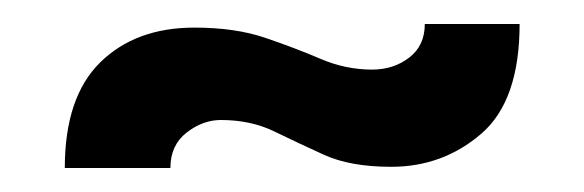

<svg xmlns="http://www.w3.org/2000/svg" viewBox="-20 -740 487 160"><path d="M34 -600Q34 -659 63.5 -688Q93 -717 142 -717Q176 -717 201 -708.5Q226 -700 247 -691Q268 -682 290 -682Q308 -682 321 -692Q334 -702 334 -720H413Q413 -656 381 -628.5Q349 -601 306 -601Q272 -601 250 -611Q228 -621 208.5 -630.5Q189 -640 164 -640Q149 -640 135.5 -629.5Q122 -619 122 -600Z"/></svg>

Font: Smooch Sans Thin ExtraBold
Style: Regular
Weight: 800
Version: Version 1.010